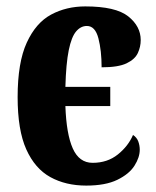

<svg xmlns="http://www.w3.org/2000/svg" viewBox="-20 -569 487 599"><path d="M249 10Q185 10 137 -16.5Q89 -43 62 -103Q35 -163 35 -266Q35 -374 63.5 -436Q92 -498 139.5 -523.5Q187 -549 246 -549Q341 -549 380 -518Q419 -487 419 -444Q419 -423 410 -403.5Q401 -384 375 -371.5Q349 -359 297 -359Q297 -411 287 -449.5Q277 -488 251 -488Q232 -488 217.5 -471Q203 -454 194.5 -412.5Q186 -371 184 -298H324V-238H184Q187 -151 207 -106Q227 -61 269 -61Q315 -61 347.5 -87Q380 -113 395 -148Q407 -140 411.5 -127.5Q416 -115 416 -102Q416 -78 399.5 -52Q383 -26 346 -8Q309 10 249 10Z"/></svg>

Font: Noto Serif ExtraCondensed ExtraBold
Style: Regular
Weight: 800
Width: 2
Designer: Monotype Design Team
Foundry: Monotype Imaging Inc.
Version: Version 2.013; ttfautohint (v1.8.4.7-5d5b)